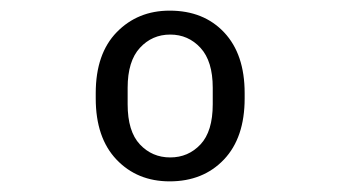

<svg xmlns="http://www.w3.org/2000/svg" viewBox="-20 -718 640 361"><path d="M299 -377Q238 -377 199 -418Q160 -459 160 -533V-543Q160 -617 199.5 -657.5Q239 -698 299 -698Q363 -698 401.5 -657Q440 -616 440 -543V-533Q440 -459 401 -418Q362 -377 299 -377ZM300 -422Q334 -422 357 -446.5Q380 -471 380 -522V-553Q380 -603 357 -628Q334 -653 300 -653Q266 -653 243 -628Q220 -603 220 -553V-522Q220 -471 243 -446.5Q266 -422 300 -422Z"/></svg>

Font: Chivo Mono Light
Style: Regular
Weight: 300
Monospace: yes
Designer: Hector Gatti
Foundry: Omnibus-Type
Version: Version 1.008